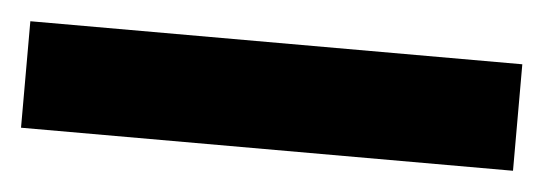

<svg xmlns="http://www.w3.org/2000/svg" viewBox="-28 -911 550 194"><g transform="rotate(5 246.5 -814.0)"><path d="M496 -760H-3V-868H496Z"/></g></svg>

Font: Noto Sans Devanagari SemiCondensed ExtraBold
Style: Regular
Weight: 800
Width: 4
Designer: Jelle Bosma - Monotype Design Team
Foundry: Monotype Imaging Inc.
Version: Version 2.004; ttfautohint (v1.8.4.7-5d5b)